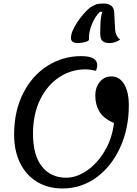

<svg xmlns="http://www.w3.org/2000/svg" viewBox="-20 -1043 777 1088"><path d="M520 -501Q520 -548 545.5 -579Q571 -610 610 -610Q657 -610 683.5 -566Q710 -522 710 -445Q710 -315 661 -207.5Q612 -100 526.5 -37.5Q441 25 334 25Q252 25 190 -12.5Q128 -50 94 -119Q60 -188 60 -280Q60 -414 111.5 -515Q163 -616 250 -670.5Q337 -725 440 -725Q531 -725 531 -674Q531 -659 524 -642Q511 -645 494 -647.5Q477 -650 465 -650Q383 -650 315 -605Q247 -560 207 -477.5Q167 -395 167 -286Q167 -163 217.5 -99.5Q268 -36 355 -36Q412 -36 470.5 -75Q529 -114 572 -185Q615 -256 626 -346Q567 -371 543.5 -410.5Q520 -450 520 -501ZM569 -1023Q593 -1023 609 -1011.5Q625 -1000 627 -976L632 -883Q633 -840 661 -818Q644 -808 630 -803.5Q616 -799 599 -799Q574 -799 561 -810.5Q548 -822 548 -852Q548 -895 550 -923.5Q552 -952 560 -976H546Q520 -952 501 -906.5Q482 -861 484 -817Q481 -810 461.5 -804.5Q442 -799 419 -799Q402 -799 392 -806.5Q382 -814 382 -826Q382 -863 416 -914.5Q450 -966 491 -1001Q513 -1014 526 -1018.5Q539 -1023 569 -1023Z"/></svg>

Font: Lemonada Light
Style: Regular
Weight: 300
Designer: Mohamed Gaber (Arabic) Eduardo Tunni (Latin)
Foundry: Kief Type Foundry
Version: Version 3.006